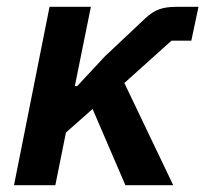

<svg xmlns="http://www.w3.org/2000/svg" viewBox="-20 -542 601 562"><path d="M347 0H487L344 -299L482 -423H540L561 -522H497C456 -522 433 -514 406 -489L287 -377L206 -290H199L246 -522H125L21 0H142L173 -154L251 -223Z"/></svg>

Font: Braiins Sans SemiBold
Style: Italic
Weight: 600
Italic angle: -11.31°
Designer: Mike Abbink, Paul van der Laan, Pieter van Rosmalen, Jiri Chlebus, Lubos Buracinsky
Foundry: Bold Monday, Sudetype
Version: Version 1.000;hotconv 1.0.109;makeotfexe 2.5.65596